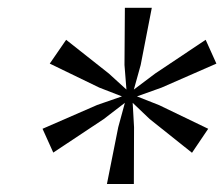

<svg xmlns="http://www.w3.org/2000/svg" viewBox="-20 -830 574 492"><path d="M89 -500 229 -561 292.5 -583 234.5 -605.5 107.5 -667 149.5 -728 259 -641.5 304 -600.5 299 -663.5 300 -810H369L340.5 -663.5L323 -600.5L377.5 -641.5L507 -728L534.5 -667L394 -605.5L331 -583L388 -560.5L513.5 -500L472 -438.5L363.5 -525L320 -566.5L323.5 -504L323 -358.5H254L283 -504L300 -566.5L246 -525L116.5 -439Z"/></svg>

Font: Merriweather 72pt Light
Style: Italic
Weight: 300
Italic angle: -7.8°
Version: Version 2.101